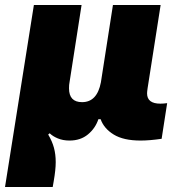

<svg xmlns="http://www.w3.org/2000/svg" viewBox="-48 -550 733 765"><path d="M-28 195 87 -530H277L229 -222Q227 -213 227 -198Q227 -143 279 -143Q339 -143 354 -222L402 -530H592L540 -198Q538 -184 538 -178Q538 -137 591 -137Q603 -137 618 -139L596 3Q548 10 512 10Q444 10 405 -14Q366 -38 353 -75H344Q332 -39 302.5 -14.5Q273 10 229 10Q203 10 182.5 1.5Q162 -7 150 -19L144 -14Q160 13 167 39Q174 65 174 96Q174 126 166 172L162 195Z"/></svg>

Font: Be Vietnam Black
Style: Italic
Weight: 900
Italic angle: -9°
Designer: Lam Bao; Tony Le; Vietanh Nguyen
Foundry: Yellow Type Foundry
Version: Version 5.000